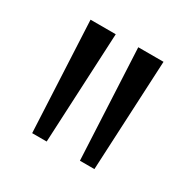

<svg xmlns="http://www.w3.org/2000/svg" viewBox="-92 -896 520 525"><g transform="rotate(30 168.0 -633.5)"><path d="M69.8 -459.5 52.9 -808H132.5L115.6 -459.5ZM220.6 -459.5 203.6 -808H283.3L266.3 -459.5Z"/></g></svg>

Font: Encode Sans SC Condensed Thin
Style: Regular
Weight: 100
Width: 3
Designer: Multiple Designers
Foundry: Impallari Type
Version: Version 3.002